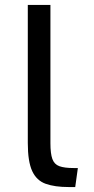

<svg xmlns="http://www.w3.org/2000/svg" viewBox="-20 -755 380 779"><path d="M92.8 -174.8V-734.9H184.6V-173.8Q184.6 -131.8 192.4 -110.1Q200.2 -88.4 220.7 -80.8Q241.2 -73.2 279.8 -73.2H295.9L285.2 3.9H258.8Q202.1 3.9 165.3 -9.3Q128.4 -22.5 110.6 -61Q92.8 -99.6 92.8 -174.8Z"/></svg>

Font: Monda
Style: Regular
Weight: 400
Designer: Vernon Adams
Foundry: Vernon Adams
Version: Version 2.100; ttfautohint (v1.8.3)